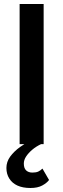

<svg xmlns="http://www.w3.org/2000/svg" viewBox="-20 -720 315 959"><path d="M78 -700V0H198V-700ZM192 122Q182 132 171 137Q160 142 142 142Q122 142 110.5 131Q99 120 99 97Q99 79 110.5 61.5Q122 44 141.5 27.5Q161 11 187 -1L146 -26Q111 -8 80.5 14Q50 36 31 62Q12 88 12 119Q12 149 26.5 172Q41 195 67.5 207Q94 219 132 219Q168 219 191 206.5Q214 194 225 179Z"/></svg>

Font: Jost Medium
Style: Regular
Weight: 500
Version: Version 3.710